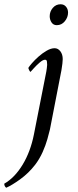

<svg xmlns="http://www.w3.org/2000/svg" viewBox="-103 -651 366 900"><path d="M114 -315Q115 -320 116.5 -331.5Q118 -343 118 -347Q118 -354 117 -362.5Q116 -371 108 -371Q98 -371 82.5 -357.5Q67 -344 54.5 -330Q42 -316 40 -314Q38 -314 34 -321.5Q30 -329 30 -333Q34 -340 47 -355Q60 -370 78 -386Q96 -402 116 -413.5Q136 -425 153 -425Q169 -425 180 -410.5Q191 -396 191 -374Q191 -368 189.5 -353Q188 -338 185 -322L131 -44Q127 -27 119 1.5Q111 30 97 61.5Q83 93 62 121Q31 161 -8.5 189.5Q-48 218 -74 229Q-83 222 -83 210Q-34 182 3 121Q40 60 56 -21ZM181 -631Q197 -631 206.5 -619.5Q216 -608 216 -592Q216 -570 201 -551.5Q186 -533 163 -533Q147 -533 138.5 -546Q130 -559 130 -575Q130 -597 144.5 -614Q159 -631 181 -631Z"/></svg>

Font: Amiri
Style: Italic
Weight: 400
Italic angle: 10°
Designer: Khaled Hosny
Version: Version 0.113